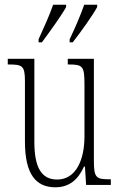

<svg xmlns="http://www.w3.org/2000/svg" viewBox="-20 -786 509 816"><path d="M276 -619V-606H289C325 -652 374 -721 393 -756V-766H338C322 -721 303 -676 276 -619ZM144 -619V-606H158C192 -652 242 -721 261 -756V-766H206C190 -721 170 -676 144 -619ZM215 10C275 10 312 -23 337 -78H341L346 0H451V-24H448C389 -24 379 -29 379 -103V-536H268V-512H271C333 -512 339 -505 339 -425V-206C339 -107 303 -23 223 -23C155 -23 126 -76 126 -184V-536H13V-512H17C76 -512 86 -506 86 -440V-184C86 -45 133 10 215 10Z"/></svg>

Font: Noto Serif Tamil ExtraCondensed ExtraLight
Style: Regular
Weight: 200
Width: 2
Designer: Indian Type Foundry, Tom Grace, and the Monotype Design Team
Foundry: Monotype Imaging Inc.
Version: Version 2.004